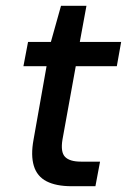

<svg xmlns="http://www.w3.org/2000/svg" viewBox="-20 -644 439 664"><path d="M228 0Q174 0 141 -17Q108 -34 97 -70.5Q86 -107 96 -161L141 -415H61L77 -499H156L191 -624H279L256 -499H399L384 -415H242L196 -161Q189 -118 205 -101.5Q221 -85 260 -85H326L310 0Z"/></svg>

Font: DM Sans 20pt Medium
Style: Italic
Weight: 500
Italic angle: -10°
Version: Version 4.004;gftools[0.9.30]